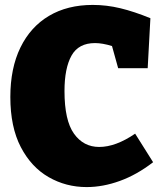

<svg xmlns="http://www.w3.org/2000/svg" viewBox="-20 -745 659 780"><path d="M332 15Q248 15 177.5 -25.5Q107 -66 64.5 -147.5Q22 -229 22 -351Q22 -468 63 -552Q104 -636 179 -680.5Q254 -725 357 -725Q413 -725 469 -711.5Q525 -698 591 -671L580 -468H460L435 -558Q396 -570 366 -570Q299 -570 270.5 -519Q242 -468 242 -375Q242 -256 280.5 -202Q319 -148 383 -148Q450 -148 529 -202L602 -86Q536 -35 467 -10Q398 15 332 15Z"/></svg>

Font: Bitter Black
Style: Regular
Weight: 900
Designer: Sol Matas, and Bitter project Authors
Foundry: Sol Matas
Version: Version 2.001